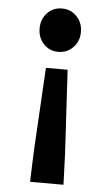

<svg xmlns="http://www.w3.org/2000/svg" viewBox="-55 -610 479 847"><g transform="rotate(5 185.0 -187.0)"><path d="M111 200 116 62 137 -307H233L254 62L259 200ZM185 -382Q146 -382 120 -409.5Q94 -437 94 -478Q94 -519 120 -546.5Q146 -574 185 -574Q224 -574 250.5 -546.5Q277 -519 277 -478Q277 -437 250.5 -409.5Q224 -382 185 -382Z"/></g></svg>

Font: Source Han Sans CN Bold
Style: Bold
Weight: 700
Designer: Ryoko NISHIZUKA 西塚涼子 (kana & ideographs); Paul D. Hunt (Latin, Greek & Cyrillic); Wenlong ZHANG 张文龙 (bopomofo); Sandoll 
Foundry: Adobe Systems Incorporated
Version: Version 1.00;May 30, 2023;FontCreator 11.5.0.2422 32-bit